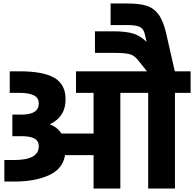

<svg xmlns="http://www.w3.org/2000/svg" viewBox="-20 -1084 1116 1104"><path d="M1076 -550H986V0H832V-550H672V0H518V-192H354Q341 -112 260.5 -76Q180 -40 63 -40H5V-164H63Q203 -164 203 -243Q203 -273 179 -287Q155 -301 102 -301H51V-425H103Q203 -425 203 -489Q203 -521 175 -535.5Q147 -550 93 -550H36V-674H93Q228 -674 292.5 -636.5Q357 -599 357 -513Q357 -462 334.5 -426.5Q312 -391 266 -369Q310 -353 333 -316H518V-550H417V-674H825L773 -739Q752 -766 724 -773Q696 -780 631 -780H526V-904H631Q706 -904 747.5 -890.5Q789 -877 823 -843L812 -890Q805 -920 782 -930Q759 -940 711 -940H616V-1064H711Q781 -1064 822.5 -1051Q864 -1038 891.5 -1001Q919 -964 936 -890L985 -674H1076Z"/></svg>

Font: Biryani Heavy
Style: Regular
Weight: 900
Designer: Dan Reynolds and Mathieu Réguer
Foundry: Dan Reynolds and Mathieu Réguer
Version: Version 1.003; ttfautohint (v1.1) -l 5 -r 5 -G 72 -x 0 -D la